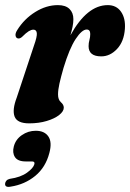

<svg xmlns="http://www.w3.org/2000/svg" viewBox="-34 -473 509 751"><path d="M38 -322.5Q29 -323 27 -332.8Q25 -342.5 33.5 -355.5Q60.5 -399 103.8 -426Q147 -453 192.5 -453Q222.5 -453 237.8 -438Q253 -423 253 -398Q253 -384 249.8 -368.2Q246.5 -352.5 241.5 -335Q306.5 -453 387.5 -453Q421.5 -453 439.5 -427Q457.5 -401 454.5 -360Q451 -310.5 423.8 -281.5Q396.5 -252.5 362 -252.5Q312.5 -252.5 312.5 -292.5Q312.5 -305 315.8 -316.5Q319 -328 319 -340Q319 -357.5 305 -357.5Q286.5 -357.5 262 -320.5Q237.5 -283.5 214.5 -207.5Q204 -171 198.5 -146.2Q193 -121.5 193 -103.5Q193 -83 204.2 -73.2Q215.5 -63.5 215.5 -52Q215.5 -37.5 197.5 -23.2Q179.5 -9 148.8 0.2Q118 9.5 80 9.5Q33.5 9.5 23.2 -16.8Q13 -43 31.5 -91.5L99 -295Q111.5 -330 110 -343.5Q108.5 -357 96.5 -357Q88.5 -357 78.5 -351Q68.5 -345 51.5 -328Q44 -322 38 -322.5ZM67 158.5Q35.5 158.5 24.5 141.5Q13.5 124.5 20 100Q27 72.5 51.5 55.5Q76 38.5 106 38.5Q140 38.5 155.2 60.8Q170.5 83 159 125.5Q144.5 181.5 103.8 215Q63 248.5 8 257Q-15.5 261.5 -14 245Q-13.5 239 -9 233.8Q-4.5 228.5 4.5 226.5Q46.5 220.5 71.5 202.5Q96.5 184.5 100.5 169Q103 158.5 91.5 158.5Z"/></svg>

Font: Fraunces 144pt S050
Style: Bold Italic
Weight: 700
Italic angle: -16°
Version: Version 1.000; ttfautohint (v1.8.3)